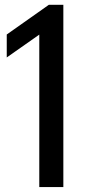

<svg xmlns="http://www.w3.org/2000/svg" viewBox="-20 -762 350 782"><path d="M140 0V-621L7.5 -528V-621.5L179 -742.5H238V0Z"/></svg>

Font: Encode Sans Cnd Md
Style: Regular
Weight: 500
Width: 3
Designer: Multiple Designers
Foundry: Impallari Type
Version: Version 3.002; ttfautohint (v1.8.3) -l 8 -r 50 -G 200 -x 14 